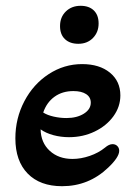

<svg xmlns="http://www.w3.org/2000/svg" viewBox="-20 -629 474 662"><path d="M187 -539Q187 -570 207 -589.5Q227 -609 258 -609Q287 -609 303.5 -593Q320 -577 320 -548Q320 -518 300.5 -498Q281 -478 250 -478Q221 -478 204 -494Q187 -510 187 -539ZM33 -152Q33 -221 64 -280Q95 -339 148 -373.5Q201 -408 263 -408Q323 -408 359 -378.5Q395 -349 395 -300Q395 -261 371 -228Q347 -195 306.5 -175.5Q266 -156 218 -156Q190 -156 164 -163Q138 -170 120 -183Q121 -137 151.5 -109Q182 -81 230 -81Q259 -81 289.5 -91.5Q320 -102 342 -120Q356 -132 368 -132Q378 -132 384.5 -125.5Q391 -119 391 -109Q391 -87 353 -51Q286 13 194 13Q118 13 75.5 -30.5Q33 -74 33 -152ZM293 -275Q293 -294 277 -304.5Q261 -315 233 -315Q195 -315 168 -295.5Q141 -276 129 -241Q143 -232 165 -227Q187 -222 209 -222Q245 -222 269 -237Q293 -252 293 -275Z"/></svg>

Font: AkayaTelivigala
Style: Regular
Weight: 400
Designer: Vaishnavi Murthy Yerkadithaya ( vaishnavimurthy@gmail.com ), Juan Luis Blanco Aristondo ( juan@blancoletters.com )
Version: Version 1.000